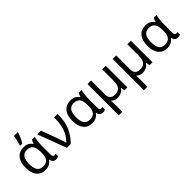

<svg xmlns="http://www.w3.org/2000/svg" viewBox="135 -1967 3369 3369"><g transform="rotate(-45 1819.5 -282.5)"><path d="M274.9 9.8Q171.4 9.8 113.3 -63Q55.2 -135.7 55.2 -266.1Q55.2 -399.9 114.7 -472.9Q174.3 -545.9 283.2 -545.9Q342.3 -545.9 381.3 -525.4Q420.4 -504.9 446.8 -463.9H453.1Q464.8 -508.8 484.9 -536.1H554.2Q542.5 -502.4 535.6 -439.2Q528.8 -376 528.8 -326.2V-118.2Q528.8 -87.4 540.8 -74.7Q552.7 -62 569.8 -62Q585.4 -62 600.1 -66.9V-2.9Q592.3 1.5 576.4 5.6Q560.5 9.8 543.9 9.8Q501.5 9.8 479.5 -11.2Q457.5 -32.2 449.2 -71.8H441.9Q412.6 -29.3 372.3 -9.8Q332 9.8 274.9 9.8ZM290 -63Q370.6 -63 406.2 -109.4Q441.9 -155.8 441.9 -261.2V-267.1Q441.9 -377 405.5 -424.6Q369.1 -472.2 289.1 -472.2Q146 -472.2 146 -265.1Q146 -164.6 180.4 -113.8Q214.8 -63 290 -63ZM261.2 -620.1Q275.4 -656.7 288.3 -713.1Q301.3 -769.5 306.2 -805.2H399.9V-793.9Q392.6 -763.2 366.9 -706.1Q341.3 -648.9 314 -606H261.2Z M615.2 -536.1H706.1L813.5 -247.1Q819.8 -229 828.4 -205.3Q836.9 -181.6 845.2 -157.5Q853.5 -133.3 860.4 -111.1Q867.2 -88.9 871.1 -74.2H875Q959 -160.2 996.6 -266.8Q1034.2 -373.5 1034.2 -536.1H1121.1Q1121.1 -358.4 1070.6 -234.4Q1020 -110.4 910.2 0H815.4Z M1437 9.8Q1333.5 9.8 1275.4 -63Q1217.3 -135.7 1217.3 -266.1Q1217.3 -399.9 1276.9 -472.9Q1336.4 -545.9 1445.3 -545.9Q1504.4 -545.9 1543.5 -525.4Q1582.5 -504.9 1608.9 -463.9H1615.2Q1627 -508.8 1647 -536.1H1716.3Q1704.6 -502.4 1697.8 -439.2Q1690.9 -376 1690.9 -326.2V-118.2Q1690.9 -87.4 1702.9 -74.7Q1714.8 -62 1731.9 -62Q1747.6 -62 1762.2 -66.9V-2.9Q1754.4 1.5 1738.5 5.6Q1722.7 9.8 1706.1 9.8Q1663.6 9.8 1641.6 -11.2Q1619.6 -32.2 1611.3 -71.8H1604Q1574.7 -29.3 1534.4 -9.8Q1494.1 9.8 1437 9.8ZM1452.1 -63Q1532.7 -63 1568.4 -109.4Q1604 -155.8 1604 -261.2V-267.1Q1604 -377 1567.6 -424.6Q1531.2 -472.2 1451.2 -472.2Q1308.1 -472.2 1308.1 -265.1Q1308.1 -164.6 1342.5 -113.8Q1377 -63 1452.1 -63Z M1950.2 -189.9Q1950.2 -63 2070.3 -63Q2152.8 -63 2190.2 -108.6Q2227.5 -154.3 2227.5 -256.8V-536.1H2315.4V0H2244.1L2230.5 -71.8H2225.6Q2172.4 9.8 2064.5 9.8Q1993.2 9.8 1949.2 -35.2H1945.3Q1950.2 1 1950.2 84V240.2H1862.3V-536.1H1950.2Z M2573.2 -189.9Q2573.2 -63 2693.4 -63Q2775.9 -63 2813.2 -108.6Q2850.6 -154.3 2850.6 -256.8V-536.1H2938.5V0H2867.2L2853.5 -71.8H2848.6Q2795.4 9.8 2687.5 9.8Q2616.2 9.8 2572.3 -35.2H2568.4Q2573.2 1 2573.2 84V240.2H2485.4V-536.1H2573.2Z M3298.3 9.8Q3194.8 9.8 3136.7 -63Q3078.6 -135.7 3078.6 -266.1Q3078.6 -399.9 3138.2 -472.9Q3197.8 -545.9 3306.6 -545.9Q3365.7 -545.9 3404.8 -525.4Q3443.8 -504.9 3470.2 -463.9H3476.6Q3488.3 -508.8 3508.3 -536.1H3577.6Q3565.9 -502.4 3559.1 -439.2Q3552.2 -376 3552.2 -326.2V-118.2Q3552.2 -87.4 3564.2 -74.7Q3576.2 -62 3593.3 -62Q3608.9 -62 3623.5 -66.9V-2.9Q3615.7 1.5 3599.9 5.6Q3584 9.8 3567.4 9.8Q3524.9 9.8 3502.9 -11.2Q3481 -32.2 3472.7 -71.8H3465.3Q3436 -29.3 3395.8 -9.8Q3355.5 9.8 3298.3 9.8ZM3313.5 -63Q3394 -63 3429.7 -109.4Q3465.3 -155.8 3465.3 -261.2V-267.1Q3465.3 -377 3429 -424.6Q3392.6 -472.2 3312.5 -472.2Q3169.4 -472.2 3169.4 -265.1Q3169.4 -164.6 3203.9 -113.8Q3238.3 -63 3313.5 -63Z"/></g></svg>

Font: NotoSans
Style: Regular
Weight: 400
Designer: Monotype Design team
Foundry: Monotype Imaging Inc.
Version: Version 1.04; ttfautohint (v1.4.1)